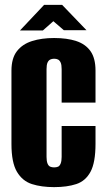

<svg xmlns="http://www.w3.org/2000/svg" viewBox="-20 -756 436 788"><path d="M202 12Q150 12 111 -0.5Q72 -13 49.5 -51Q27 -89 27 -165V-466Q27 -517 49.5 -546Q72 -575 111.5 -587.5Q151 -600 202 -600Q255 -600 293 -587.5Q331 -575 351.5 -546Q372 -517 372 -466V-335H233V-472Q233 -490 229 -499Q225 -508 218.5 -511.5Q212 -515 202 -515Q193 -515 186 -511.5Q179 -508 175 -499Q171 -490 171 -472V-112Q171 -95 175 -85Q179 -75 186 -72Q193 -69 202 -69Q212 -69 218.5 -72Q225 -75 229 -85Q233 -95 233 -112V-239H372V-166Q372 -89 351.5 -51Q331 -13 293 -0.5Q255 12 202 12ZM62 -631 161 -736H235L335 -632H242L199 -669L156 -631Z"/></svg>

Font: Alumni Sans Thin ExtraBold
Style: Regular
Weight: 800
Version: Version 1.018